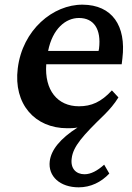

<svg xmlns="http://www.w3.org/2000/svg" viewBox="-20 -540 566 822"><path d="M448 203 426 165C397 191 369 206 342 206C305 206 281 181 287 138C293 87 334 41 427 -49C449 -71 470 -95 487 -123L459 -153C413 -103 371 -85 318 -85C226 -85 170 -154 178 -265H501L504 -290C521 -430 460 -519 334 -520C207 -521 76 -412 56 -247C37 -95 129 9 268 9C281 9 296 9 312 6C237 54 199 102 193 150C185 215 237 262 317 262C368 262 413 240 448 203ZM186 -322C205 -417 261 -463 318 -463C382 -463 414 -415 404 -332L402 -322Z"/></svg>

Font: TPK Tissa Web SemiBold
Style: Italic
Weight: 600
Italic angle: -7°
Designer: Jacques Le Bailly, Suppakit Chalermlarp | Katatrad Co.,Ltd.
Foundry: Jacques Le Bailly, Cadson Demak Co.,Ltd.
Version: Version 5.000;Glyphs 3.1.2 (3151)